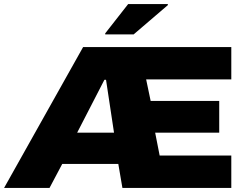

<svg xmlns="http://www.w3.org/2000/svg" viewBox="-45 -918 1209 938"><path d="M-25 0 361 -688H1085V-530H669L691 -425H1026V-270H713L735 -158H1085V0H553L533 -117H259L197 0ZM332 -270H512L473 -528H465ZM469 -750V-755L581 -898H775V-893L608 -750Z"/></svg>

Font: Saira Expanded ExtraBold
Style: Regular
Weight: 800
Width: 7
Designer: Hector Gatti with collaboration of the Omnibus-Type team
Foundry: Omnibus-Type
Version: Version 1.101